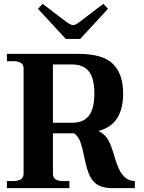

<svg xmlns="http://www.w3.org/2000/svg" viewBox="-20 -981 752 1001"><path d="M323 -778 178 -935 202 -961 327 -866Q350 -850 361 -850Q373 -850 394 -866L519 -961L543 -935L398 -778ZM683 -37V0H570Q510 0 480 -23.5Q450 -47 434 -101Q426 -128 419 -164Q409 -213 399 -241Q389 -269 367 -286H256V-75Q256 -55 269.5 -46Q283 -37 311 -37H342V0H16V-37H46Q75 -37 89 -46.5Q103 -56 103 -75V-624Q103 -644 89 -653Q75 -662 46 -662H16V-700H391Q516 -700 569 -647.5Q622 -595 622 -494Q622 -416 592 -366.5Q562 -317 493 -298Q528 -281 544 -252Q560 -223 573 -177Q586 -132 598 -104.5Q610 -77 630.5 -57.5Q651 -38 683 -37ZM256 -341H355Q416 -341 444 -378.5Q472 -416 472 -494Q472 -571 444 -608Q416 -645 355 -645H256Z"/></svg>

Font: Taviraj DemiBold
Style: Regular
Weight: 600
Designer: Katatrad Team
Foundry: CadsonDemak
Version: Version 1.030